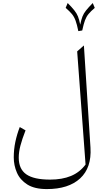

<svg xmlns="http://www.w3.org/2000/svg" viewBox="-20 -1039 704 1295"><path d="M534.7 -833.5 508.3 -829.1Q499 -875 489.5 -900.6Q480 -926.3 464.8 -944.6Q449.7 -962.9 422.9 -985.8L436.5 -1018.6Q466.3 -988.3 481.9 -968.5Q497.6 -948.7 505.9 -928Q514.2 -907.2 521 -872.6Q528.3 -907.2 536.4 -928Q544.4 -948.7 560.3 -968.5Q576.2 -988.3 605.5 -1018.6L619.1 -985.8Q592.3 -962.9 577.4 -944.8Q562.5 -926.8 553.2 -902.1Q543.9 -877.4 534.7 -833.5ZM545.9 -732.4 590.3 -43Q598.6 92.3 520.5 164.3Q442.4 236.3 295.9 236.3Q212.9 236.3 164.1 205.3Q115.2 174.3 94 125.2Q72.8 76.2 72.8 22.5Q72.8 -31.2 83.5 -82Q94.2 -132.8 113.3 -182.1L152.3 -159.7Q128.9 -100.1 117.7 -56.6Q106.4 -13.2 106.4 24.4Q106.4 101.1 157.2 136.7Q208 172.4 317.9 172.4Q399.4 172.4 458.5 147.9Q517.6 123.5 557.1 70.8L500.5 -692.4Z"/></svg>

Font: Pinar-DS3-FD Light
Style: Regular
Weight: 300
Designer: Amin Abedi
Version: Version 3.000